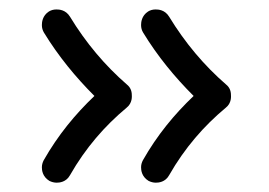

<svg xmlns="http://www.w3.org/2000/svg" viewBox="-20 -515 579 414"><path d="M299.3 -490.2C285.2 -481 284.2 -466.8 284.2 -460.9C284.2 -455.1 285.6 -449.7 288.6 -444.8C319.8 -393.6 356.9 -348.6 397.5 -308.1C356 -268.6 318.8 -223.6 288.1 -169.4C285.6 -164.6 284.2 -159.7 284.2 -154.3C284.2 -148.4 285.2 -134.3 300.3 -125C305.2 -122.6 310.5 -121.1 315.9 -121.1C321.8 -121.1 336.4 -122.1 344.7 -137.2C378.4 -196.3 419.9 -243.7 466.8 -282.7C480 -293 478 -308.1 478 -310.1C478 -319.3 474.6 -327.1 467.8 -332.5C419.9 -374 378.9 -422.9 344.7 -479C335.4 -494.1 321.3 -494.6 315.4 -494.6C309.6 -494.6 304.2 -493.2 299.3 -490.2ZM85.4 -490.2C71.3 -481 70.3 -466.8 70.3 -460.9C70.3 -455.1 71.8 -449.7 74.7 -444.8C106 -393.6 143.1 -348.6 183.6 -308.1C142.1 -268.6 105 -223.6 74.2 -169.4C71.8 -164.6 70.3 -159.7 70.3 -154.3C70.3 -148.4 71.3 -134.3 86.4 -125C91.3 -122.6 96.7 -121.1 102.1 -121.1C107.9 -121.1 122.6 -122.1 130.9 -137.2C164.6 -196.3 206.1 -243.7 252.9 -282.7C266.1 -293 264.2 -308.1 264.2 -310.1C264.2 -319.3 260.7 -327.1 253.9 -332.5C206.1 -374 165 -422.9 130.9 -479C121.6 -494.1 107.4 -494.6 101.6 -494.6C95.7 -494.6 90.3 -493.2 85.4 -490.2Z"/></svg>

Font: Mikhak Medium
Style: Regular
Weight: 500
Designer: Amin Abedi
Version: Version 3.2